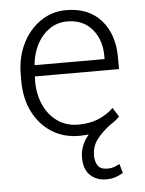

<svg xmlns="http://www.w3.org/2000/svg" viewBox="-53 -581 629 833"><g transform="rotate(-5 261.5 -164.5)"><path d="M275.9 10.3Q208 10.3 156.2 -22.7Q104.5 -55.7 75.2 -114Q45.9 -172.4 45.9 -248.5V-275.4Q45.9 -351.1 75.2 -410.4Q104.5 -469.7 154.5 -503.9Q204.6 -538.1 266.1 -538.1Q363.3 -538.1 418 -476.8Q472.7 -415.5 472.7 -313V-263.2H106.4L105.5 -241.7Q106 -183.1 127.2 -137.2Q148.4 -91.3 186.8 -64.9Q225.1 -38.6 275.9 -38.6Q325.7 -38.6 363.5 -54.2Q401.4 -69.8 430.2 -97.7L455.1 -57.6Q424.8 -27.8 380.9 -8.8Q336.9 10.3 275.9 10.3ZM110.4 -312H414.1V-326.7Q414.1 -396.5 374.8 -442.6Q335.4 -488.8 266.1 -488.8Q224.1 -488.8 190.4 -466.1Q156.7 -443.4 135.5 -404.1Q114.3 -364.7 109.4 -314.9ZM376 208.5Q334 208.5 306.6 182.6Q279.3 156.7 279.3 106Q279.3 60.1 306.9 21Q334.5 -18.1 396 -50.8L420.9 -31.2Q377.4 1 354.7 31.2Q332 61.5 332 101.1Q332 127.4 343.5 145Q355 162.6 386.7 162.6Q402.3 162.6 414.3 158.2Q426.3 153.8 438.5 147L450.2 187Q435.5 195.8 418 202.1Q400.4 208.5 376 208.5Z"/></g></svg>

Font: Roboto Slab Light
Style: Regular
Weight: 300
Designer: Google
Version: Version 2.000; ttfautohint (v1.8.1.43-b0c9)